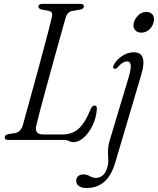

<svg xmlns="http://www.w3.org/2000/svg" viewBox="-20 -720 812 988"><path d="M306.5 0H22.5Q2.5 0 4.5 -14Q4.5 -26 24 -30L58 -35.5Q87 -40.5 98 -77Q105 -103.5 117.2 -148Q129.5 -192.5 144.8 -247.5Q160 -302.5 175.8 -360.8Q191.5 -419 206 -473Q220.5 -527 231.5 -569.5Q242.5 -612 247.5 -635.5Q252.5 -659 233 -663.5L194 -671Q177.5 -675.5 177.5 -686Q177.5 -700 198 -700H394.5Q411.5 -700 411.5 -687Q411.5 -674.5 393 -670.5L350.5 -663.5Q327 -659.5 317.5 -628Q310.5 -603.5 298.2 -559.2Q286 -515 270.5 -460Q255 -405 239 -346.2Q223 -287.5 208.2 -233.2Q193.5 -179 182.2 -136.2Q171 -93.5 166 -71Q157 -28 203.5 -28H300.5Q351.5 -28 384.2 -57.2Q417 -86.5 446.5 -158Q454.5 -177 466 -177Q479.5 -177 478.5 -158.5Q475 -112.5 456 -73.8Q437 -35 410.8 -11.8Q384.5 11.5 359.5 11.5Q346 11.5 335.5 5.8Q325 0 306.5 0ZM707.5 -552Q687 -552 676 -564.5Q665 -577 667 -595Q669.5 -617.5 688.2 -638Q707 -658.5 732.5 -658.5Q754 -658.5 764.2 -646Q774.5 -633.5 772 -614.5Q770 -591.5 751.8 -571.8Q733.5 -552 707.5 -552ZM707 -336 572.5 118.5Q552.5 185 515.8 216.2Q479 247.5 425 247.5Q399 247.5 385.5 236.8Q372 226 372 210.5Q372 197 381.5 187.2Q391 177.5 408.5 177.5Q428 177.5 442 186.5Q456 195.5 475 195.5Q492 195.5 508.2 182.8Q524.5 170 533.5 136.5Q538.5 118.5 537 98.8Q535.5 79 535.8 55Q536 31 545 1L641.5 -320.5Q654.5 -364.5 652.8 -384.2Q651 -404 634 -404Q623.5 -404 611.5 -397Q599.5 -390 585 -373Q575.5 -364 567.5 -366.5Q557.5 -370 566 -387Q580.5 -413.5 608.8 -432.2Q637 -451 668.5 -451Q741.5 -451 707 -336Z"/></svg>

Font: Fraunces 72pt Soft Light
Style: Italic
Weight: 300
Italic angle: -16°
Version: Version 1.000;[b76b70a41]